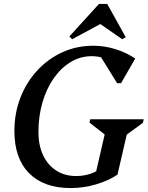

<svg xmlns="http://www.w3.org/2000/svg" viewBox="-20 -938 750 974"><path d="M338 16Q202 16 127.5 -59.5Q53 -135 53 -273Q53 -364 83.5 -442.5Q114 -521 169 -580.5Q224 -640 296.5 -673Q369 -706 454 -706Q509 -706 564.5 -689Q620 -672 666 -641L594 -516H574L493 -647Q471 -653 445 -653Q388 -653 339 -623.5Q290 -594 253 -541.5Q216 -489 195.5 -419Q175 -349 175 -268Q175 -201 198.5 -151Q222 -101 265 -73Q308 -45 366 -45Q422 -45 468 -69L511 -256L434 -316L438 -333H709L705 -315L623 -255L576 -52Q530 -21 466.5 -2.5Q403 16 338 16ZM346 -739 332 -753 482 -918H524L618 -749L600 -739L489 -816Z"/></svg>

Font: Platypi
Style: Italic
Weight: 400
Italic angle: -13°
Designer: David Sargent
Foundry: Bolt Cutter Type
Version: Version 1.200; ttfautohint (v1.8.4.7-5d5b)